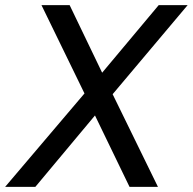

<svg xmlns="http://www.w3.org/2000/svg" viewBox="-68 -730 753 750"><path d="M-48 0 262 -365 94 -710H204L331 -446L552 -710H665L372 -362L549 0H438L303 -279L70 0Z"/></svg>

Font: Livvic Medium
Style: Italic
Weight: 500
Italic angle: -10°
Designer: Jacques Le Bailly, Baron von Fonthausen
Version: Version 1.001; ttfautohint (v1.8.2)